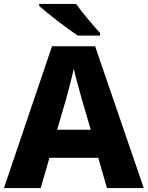

<svg xmlns="http://www.w3.org/2000/svg" viewBox="-20 -951 747 971"><path d="M365 -931H178V-921C220 -883 321 -805 374 -771H486V-784C453 -821 396 -886 365 -931ZM521 0H707L461 -717H243L0 0H186L230 -153H477ZM397 -438 439 -295H269L311 -438C320 -472 344 -559 353 -603C363 -559 387 -473 397 -438Z"/></svg>

Font: Noto Sans Gurmukhi ExtraBold
Style: Regular
Weight: 800
Designer: Jelle Bosma - Monotype Design Team
Foundry: Monotype Imaging Inc.
Version: Version 2.004